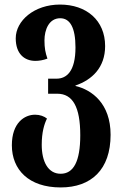

<svg xmlns="http://www.w3.org/2000/svg" viewBox="-20 -569 538 842"><path d="M246 253C380 253 465 175 465 22C465 -115 383 -175 311 -192V-194C384 -219 441 -273 441 -367C441 -480 359 -549 243 -549C130 -549 49 -478 49 -401C49 -333 87 -302 135 -302C151 -302 170 -305 188 -312C179 -338 175 -358 175 -392C175 -439 195 -489 244 -489C287 -489 311 -448 311 -361C311 -256 272 -224 228 -224H191V-158H231C299 -158 332 -100 332 24C332 140 302 193 246 193C191 193 163 140 163 66C163 11 174 -25 186 -49C174 -59 155 -66 134 -66C87 -66 32 -30 32 68C32 175 106 253 246 253Z"/></svg>

Font: Noto Serif Georgian ExtraCondensed Bold
Style: Regular
Weight: 700
Width: 2
Designer: Monotype Design Team, Akaki Razmadze
Foundry: Google LLC
Version: Version 2.003